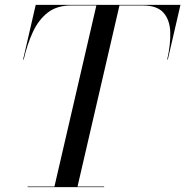

<svg xmlns="http://www.w3.org/2000/svg" viewBox="-20 -770 762 790"><path d="M93.5 -2.5H204L376.5 -747.5H272.5Q214 -747.5 176.2 -718Q138.5 -688.5 115.2 -638.2Q92 -588 77.5 -525H75L127 -750H722.5L670.5 -525H668Q682.5 -588.5 680.5 -638.8Q678.5 -689 652.2 -718.2Q626 -747.5 567.5 -747.5H471.5L299 -2.5H408.5V0H93.5Z"/></svg>

Font: Bodoni* 72pt
Style: Italic
Weight: 400
Italic angle: -13°
Version: Version 2.3